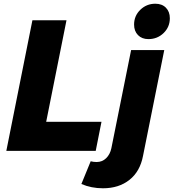

<svg xmlns="http://www.w3.org/2000/svg" viewBox="-20 -810 932 1031"><path d="M228 -156H525L494 0H14L154 -701H337ZM499 60Q529 60 550 39.5Q571 19 578 -14L684 -541H862L748 27Q732 111 675 156Q618 201 533 201Q470 201 417 178L467 56Q482 60 499 60ZM892 -712Q892 -665 858.5 -632.5Q825 -600 777 -600Q742 -600 721 -621.5Q700 -643 700 -678Q700 -725 733.5 -757.5Q767 -790 814 -790Q850 -790 871 -768.5Q892 -747 892 -712Z"/></svg>

Font: Gontserrat
Style: Bold Italic
Weight: 700
Italic angle: -11.3°
Designer: Julieta Ulanovsky
Foundry: Julieta Ulanovsky
Version: Version 6.001